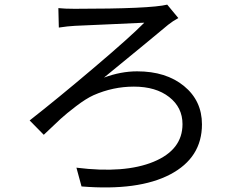

<svg xmlns="http://www.w3.org/2000/svg" viewBox="-20 -765 1040 829"><path d="M302 -727Q630 -727 702 -745L750 -687Q726 -674 706 -658Q649 -610 429 -430Q502 -457 572 -457Q697 -457 774.5 -393.5Q852 -330 852 -228Q852 -84 715 -12Q578 60 332 40L310 -41Q518 -15 643 -66.5Q768 -118 768 -229Q768 -301 710.5 -346Q653 -391 558 -391Q468 -391 384 -354Q351 -339 308.5 -306.5Q266 -274 242 -252Q218 -230 169 -183L108 -245Q227 -338 385 -472Q543 -606 603 -667Q589 -666 461.5 -660.5Q334 -655 303.5 -653.5Q273 -652 234 -646L232 -730Q259 -727 302 -727Z"/></svg>

Font: Swei Fan Sans CJK TC
Style: Regular
Weight: 400
Version: Version 2.130